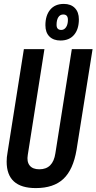

<svg xmlns="http://www.w3.org/2000/svg" viewBox="-20 -951 493 981"><path d="M163 10Q14 10 14 -125Q14 -137 15 -147.5Q16 -158 19 -175L102 -700H207L122 -160Q116 -125 131.5 -105.5Q147 -86 181 -86Q251 -86 263 -168L347 -700H453L371 -185Q354 -84 304 -37Q254 10 163 10ZM289 -744Q253 -744 232.5 -764.5Q212 -785 212 -822Q212 -872 236.5 -901.5Q261 -931 306 -931Q342 -931 362.5 -910Q383 -889 383 -852Q383 -802 358.5 -773Q334 -744 289 -744ZM293 -798Q308 -798 317.5 -812Q327 -826 327 -850Q327 -877 303 -877Q287 -877 278 -863Q269 -849 269 -824Q269 -798 293 -798Z"/></svg>

Font: Georama Condensed SemiBold
Style: Italic
Weight: 600
Width: 3
Italic angle: -9°
Designer: Jean-Baptiste Levee
Foundry: Production Type
Version: Version 1.000